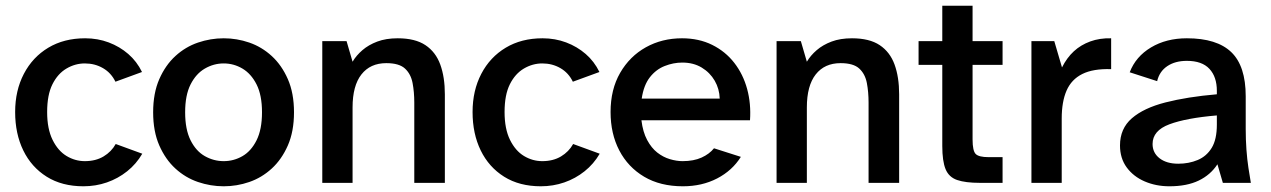

<svg xmlns="http://www.w3.org/2000/svg" viewBox="-20 -640 4448 672"><path d="M272 12Q197 12 143.5 -21.5Q90 -55 61.5 -113.5Q33 -172 33 -248Q33 -323 63.5 -381.5Q94 -440 149 -473Q204 -506 278 -506Q322 -506 360.5 -491.5Q399 -477 429 -451Q459 -425 477 -388L384 -354Q369 -385 340.5 -401.5Q312 -418 277 -418Q243 -418 212.5 -400Q182 -382 163.5 -345Q145 -308 145 -248Q145 -189 164 -150.5Q183 -112 213 -94Q243 -76 277 -76Q315 -76 342.5 -92.5Q370 -109 385 -136L478 -102Q457 -66 425 -40.5Q393 -15 354 -1.5Q315 12 272 12Z M763 12Q717 12 673 -3Q629 -18 594 -50Q559 -82 537.5 -131Q516 -180 516 -247Q516 -314 537.5 -363Q559 -412 594 -444Q629 -476 673 -491Q717 -506 763 -506Q809 -506 852.5 -491Q896 -476 931 -444Q966 -412 987.5 -363Q1009 -314 1009 -247Q1009 -180 987.5 -131Q966 -82 931 -50Q896 -18 852.5 -3Q809 12 763 12ZM763 -76Q798 -76 828.5 -93.5Q859 -111 878 -149Q897 -187 897 -247Q897 -307 878 -344.5Q859 -382 828.5 -400Q798 -418 763 -418Q728 -418 697 -400Q666 -382 647 -344.5Q628 -307 628 -247Q628 -187 647 -149Q666 -111 697 -93.5Q728 -76 763 -76Z M1108 0V-496H1193L1214 -424Q1227 -446 1248.5 -464.5Q1270 -483 1300.5 -494.5Q1331 -506 1372 -506Q1433 -506 1469 -482Q1505 -458 1521 -414Q1537 -370 1537 -310V0H1430V-281Q1430 -318 1424 -349.5Q1418 -381 1397.5 -400Q1377 -419 1332 -419Q1276 -419 1245 -379.5Q1214 -340 1214 -264V0Z M1873 12Q1798 12 1744.5 -21.5Q1691 -55 1662.5 -113.5Q1634 -172 1634 -248Q1634 -323 1664.5 -381.5Q1695 -440 1750 -473Q1805 -506 1879 -506Q1923 -506 1961.5 -491.5Q2000 -477 2030 -451Q2060 -425 2078 -388L1985 -354Q1970 -385 1941.5 -401.5Q1913 -418 1878 -418Q1844 -418 1813.5 -400Q1783 -382 1764.5 -345Q1746 -308 1746 -248Q1746 -189 1765 -150.5Q1784 -112 1814 -94Q1844 -76 1878 -76Q1916 -76 1943.5 -92.5Q1971 -109 1986 -136L2079 -102Q2058 -66 2026 -40.5Q1994 -15 1955 -1.5Q1916 12 1873 12Z M2370 12Q2291 12 2234.5 -21.5Q2178 -55 2147.5 -113.5Q2117 -172 2117 -248Q2117 -327 2150.5 -385Q2184 -443 2240.5 -474.5Q2297 -506 2367 -506Q2426 -506 2472.5 -483Q2519 -460 2550 -420Q2581 -380 2595 -328.5Q2609 -277 2605 -219H2225Q2230 -178 2245 -150Q2260 -122 2280.5 -106Q2301 -90 2324.5 -83Q2348 -76 2369 -76Q2408 -76 2435.5 -88.5Q2463 -101 2479 -121L2573 -91Q2543 -43 2490 -15.5Q2437 12 2370 12ZM2226 -295H2499Q2498 -329 2481.5 -357.5Q2465 -386 2436 -403.5Q2407 -421 2368 -421Q2337 -421 2306.5 -409Q2276 -397 2254.5 -369.5Q2233 -342 2226 -295Z M2698 0V-496H2783L2804 -424Q2817 -446 2838.5 -464.5Q2860 -483 2890.5 -494.5Q2921 -506 2962 -506Q3023 -506 3059 -482Q3095 -458 3111 -414Q3127 -370 3127 -310V0H3020V-281Q3020 -318 3014 -349.5Q3008 -381 2987.5 -400Q2967 -419 2922 -419Q2866 -419 2835 -379.5Q2804 -340 2804 -264V0Z M3410 0Q3359 0 3330 -10Q3301 -20 3289.5 -48Q3278 -76 3278 -129V-413H3195V-496H3278V-620H3384V-496H3489V-413H3384V-152Q3384 -112 3395 -101Q3406 -90 3440 -90H3489V0Z M3590 0V-496H3670L3697 -404Q3714 -438 3738.5 -460.5Q3763 -483 3796 -495Q3829 -507 3869 -506V-398Q3806 -400 3768 -381Q3730 -362 3713 -323Q3696 -284 3696 -225V0Z M4073 12Q4026 12 3986.5 -5Q3947 -22 3923.5 -54Q3900 -86 3900 -131Q3900 -190 3941.5 -226Q3983 -262 4059 -281.5Q4135 -301 4239 -310V-322Q4239 -371 4213 -399Q4187 -427 4134 -427Q4093 -427 4065.5 -408.5Q4038 -390 4030 -356L3934 -387Q3955 -442 4008.5 -474Q4062 -506 4134 -506Q4239 -506 4289.5 -457.5Q4340 -409 4340 -303V-189Q4340 -151 4342.5 -116.5Q4345 -82 4349.5 -52.5Q4354 -23 4358 0H4260L4241 -65Q4217 -28 4175.5 -8Q4134 12 4073 12ZM4104 -67Q4141 -67 4172 -80Q4203 -93 4221 -122.5Q4239 -152 4239 -204V-236Q4132 -227 4073 -205Q4014 -183 4014 -136Q4014 -105 4038.5 -86Q4063 -67 4104 -67Z"/></svg>

Font: Atkinson Hyperlegible Next Medium
Style: Regular
Weight: 500
Designer: Elliott Scott, Megan Eiswerth, Linus Boman, Theodore Petrosky, Letters from Sweden
Foundry: Applied Design Works, Letters from Sweden
Version: Version 2.001